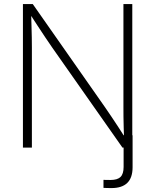

<svg xmlns="http://www.w3.org/2000/svg" viewBox="-20 -748 787 973"><path d="M504.4 204.1V163.6Q513.2 163.6 523.2 163.8Q533.2 164.1 539.6 164.1Q575.2 164.1 590.8 148.7Q606.4 133.3 606.4 98.1V-62.5H651.9V99.6Q651.9 152.8 625 179Q598.1 205.1 544.9 205.1Q535.2 205.1 523.9 204.8Q512.7 204.6 504.4 204.1ZM96.2 0V-727.5H146L513.2 -203.1Q528.8 -180.7 546.1 -154.8Q563.5 -128.9 581.8 -100.8Q600.1 -72.8 618.2 -43.9L608.9 -42Q607.9 -70.8 606.9 -100.1Q606 -129.4 605.7 -157Q605.5 -184.6 605.5 -208V-727.5H650.4V0H600.6L245.1 -506.3Q227.5 -531.7 209.5 -558.6Q191.4 -585.4 171.4 -616.2Q151.4 -647 127.9 -683.1L137.7 -685.5Q138.7 -650.4 139.6 -618.2Q140.6 -585.9 141.1 -557.9Q141.6 -529.8 141.6 -506.8V0Z"/></svg>

Font: Inter 20pt ExtraLight
Style: Regular
Weight: 250
Version: Version 4.001;git-66647c0bb